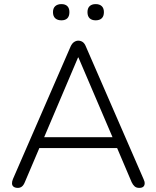

<svg xmlns="http://www.w3.org/2000/svg" viewBox="-20 -909 762 935"><path d="M67 6Q54 6 46.5 0.5Q39 -5 38.5 -15Q38 -25 43 -37L324 -683Q331 -698 341 -704.5Q351 -711 361 -711Q373 -711 382.5 -704.5Q392 -698 398 -683L679 -37Q685 -25 684.5 -15Q684 -5 677.5 0.5Q671 6 658 6Q644 6 635.5 -1.5Q627 -9 621 -22L544 -203L577 -188H144L178 -203L101 -22Q95 -7 86.5 -0.5Q78 6 67 6ZM360 -629 190 -229 167 -241H554L533 -229L362 -629ZM446 -810Q427 -810 416.5 -820Q406 -830 406 -850Q406 -869 416.5 -879Q427 -889 446 -889Q465 -889 475.5 -879Q486 -869 486 -850Q486 -830 475.5 -820Q465 -810 446 -810ZM279 -810Q260 -810 249 -820Q238 -830 238 -850Q238 -869 249 -879Q260 -889 279 -889Q298 -889 308 -879Q318 -869 318 -850Q318 -830 308 -820Q298 -810 279 -810Z"/></svg>

Font: Nunito ExtraLight Light
Style: Regular
Weight: 300
Version: Version 3.602